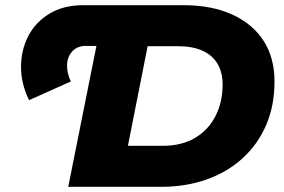

<svg xmlns="http://www.w3.org/2000/svg" viewBox="-20 -720 1093 740"><path d="M92 -334Q61 -398 61 -462Q61 -526 88.5 -580Q116 -634 170 -667Q224 -700 301 -700H389L358 -543H310Q278 -543 259 -522.5Q240 -502 238.5 -471Q237 -440 253 -406ZM243 0 383 -700H687Q796 -700 875 -664Q954 -628 996 -562.5Q1038 -497 1038 -406Q1038 -313 1006 -238.5Q974 -164 915.5 -110.5Q857 -57 777 -28.5Q697 0 601 0ZM473 -158H607Q681 -158 732.5 -189Q784 -220 811 -273.5Q838 -327 838 -394Q838 -441 818.5 -474Q799 -507 760.5 -524.5Q722 -542 665 -542H549Z"/></svg>

Font: Montserrat Thin ExtraBold
Style: Italic
Weight: 800
Italic angle: -11.3°
Version: Version 9.000